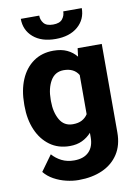

<svg xmlns="http://www.w3.org/2000/svg" viewBox="-102 -814 777 1087"><g transform="rotate(-10 286.5 -270.0)"><path d="M30.8 -257.8V-268.1Q30.8 -348.6 56.6 -409.4Q82.5 -470.2 130.9 -504.2Q179.2 -538.1 245.6 -538.1Q291.5 -538.1 323.7 -522.9Q356 -507.8 377.9 -480.5L383.8 -528.3H522.5V-19Q522.5 53.7 489.5 104.5Q456.5 155.3 397.7 181.6Q338.9 208 260.7 208Q226.6 208 189.7 199.2Q152.8 190.4 119.9 172.4Q86.9 154.3 64.9 127L129.9 37.1Q151.9 62.5 183.3 78.4Q214.8 94.2 254.9 94.2Q310.1 94.2 339.6 64.7Q369.1 35.2 369.1 -19V-44.4Q346.2 -19 315.7 -4.6Q285.2 9.8 244.6 9.8Q178.7 9.8 130.6 -25.1Q82.5 -60.1 56.6 -120.6Q30.8 -181.2 30.8 -257.8ZM183.1 -268.1V-257.8Q183.1 -195.8 207.8 -152.3Q232.4 -108.9 283.2 -108.9Q314.5 -108.9 335.4 -120.1Q356.4 -131.3 369.1 -151.4V-376.5Q343.3 -419.4 284.2 -419.4Q233.9 -419.4 208.5 -376Q183.1 -332.5 183.1 -268.1ZM339.8 -747.6H446.3Q446.3 -682.6 398.9 -641.8Q351.6 -601.1 271 -601.1Q189.9 -601.1 142.8 -641.8Q95.7 -682.6 95.7 -747.6H201.7Q201.7 -722.7 217.3 -703.4Q232.9 -684.1 271 -684.1Q308.6 -684.1 324.2 -703.4Q339.8 -722.7 339.8 -747.6Z"/></g></svg>

Font: Vazirmatn UI ExtraBold
Style: Regular
Weight: 800
Designer: Saber Rastikerdar
Foundry: Saber Rastikerdar
Version: Version 33.003